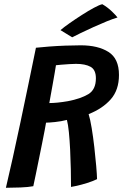

<svg xmlns="http://www.w3.org/2000/svg" viewBox="-20 -878 587 911"><path d="M8 13Q23 -49.5 40.5 -129Q58 -208.5 76.8 -296.8Q95.5 -385 114.2 -475.5Q133 -566 150.5 -651.5Q176.5 -654.5 213.5 -657.2Q250.5 -660 290.2 -661.5Q330 -663 363 -663Q445 -663 494.8 -631.5Q544.5 -600 544.5 -522.5Q544.5 -451 505.5 -406.8Q466.5 -362.5 400.5 -336.5Q408 -313 415 -270.5Q422 -228 427.5 -180Q433 -132 436.5 -90.5Q440 -49 440.5 -28Q420 -18 393.5 -9.8Q367 -1.5 345 3.5Q323 8.5 317 9Q317 -29 316 -75.2Q315 -121.5 312.8 -167.5Q310.5 -213.5 306.8 -251Q303 -288.5 297.5 -309Q270.5 -302 241.2 -299Q212 -296 198.5 -296Q197 -286 192 -259.8Q187 -233.5 179.8 -197.8Q172.5 -162 164.8 -123.8Q157 -85.5 150 -51.2Q143 -17 138 5.5Q114.5 10 76.8 11.5Q39 13 8 13ZM214 -389Q250.5 -389 302.5 -398Q362.5 -409.5 398.8 -431Q435 -452.5 435 -506.5Q435 -547 409.8 -561Q384.5 -575 340.5 -575Q329.5 -575 309.5 -573.8Q289.5 -572.5 270.8 -571Q252 -569.5 245.5 -568.5Q244 -557.5 239.5 -532Q235 -506.5 229.8 -476.8Q224.5 -447 220 -422.5Q215.5 -398 214 -389ZM465.5 -858Q490.5 -843.5 511.2 -823.5Q532 -803.5 537.5 -795Q518 -789.5 487.2 -777Q456.5 -764.5 423.5 -749.5Q390.5 -734.5 363 -721.2Q335.5 -708 322.5 -701L267 -735Q282.5 -748.5 310.2 -768Q338 -787.5 368.8 -807.2Q399.5 -827 426 -841.2Q452.5 -855.5 465.5 -858Z"/></svg>

Font: Grandstander Medium
Style: Italic
Weight: 500
Italic angle: -15°
Designer: Tyler Finck
Foundry: Etcetera Type Co
Version: Version 1.200; ttfautohint (v1.8.3)